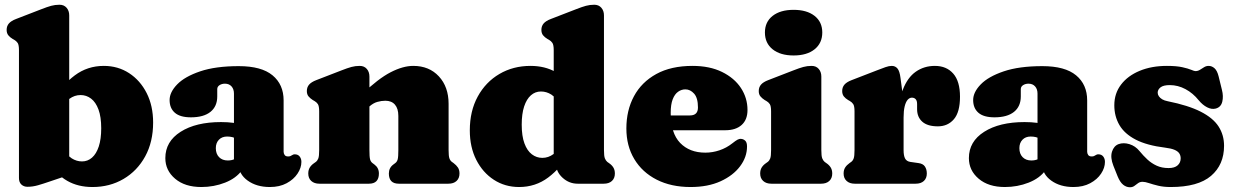

<svg xmlns="http://www.w3.org/2000/svg" viewBox="-20 -775 5214 810"><path d="M272 -710V-37L189 -9Q163 0 140.5 6.5Q118 13 96 13Q80.5 13 70.2 3.5Q60 -6 60 -24V-563Q60 -585.5 54.5 -593.8Q49 -602 40 -607L33 -611Q22 -617.5 15 -626.2Q8 -635 8 -649Q8 -665 17.5 -676Q27 -687 48 -695L154 -736Q179.5 -746 196 -750.5Q212.5 -755 231 -755Q250 -755 261 -742.2Q272 -729.5 272 -710ZM235 -307 199 -347Q242 -417 295.5 -457Q349 -497 418 -497Q477.5 -497 524.5 -466.5Q571.5 -436 598.8 -382.2Q626 -328.5 626 -258Q626 -176.5 592.5 -115.2Q559 -54 501 -20Q443 14 370 14Q309.5 14 264.2 -11.8Q219 -37.5 186 -90L243 -156Q262 -120 282.5 -107Q303 -94 326 -94Q350 -94 368.2 -110Q386.5 -126 396.8 -157.2Q407 -188.5 407 -234Q407 -282 395.5 -313Q384 -344 364.2 -359Q344.5 -374 320 -374Q294.5 -374 273 -358.2Q251.5 -342.5 235 -307Z M987 -82.5V-95.5L967 -99V-380Q967 -399 956.8 -410.5Q946.5 -422 929 -422Q916 -422 906.2 -415.8Q896.5 -409.5 896.5 -399V-368Q896.5 -326 867.8 -303Q839 -280 785.5 -280Q740 -280 717.8 -299.2Q695.5 -318.5 695.5 -353Q695.5 -386 727.5 -419Q759.5 -452 824.5 -474Q889.5 -496 987.5 -496Q1083 -496 1129.8 -457.2Q1176.5 -418.5 1176.5 -351.5V-135Q1176.5 -127.5 1180.8 -121.2Q1185 -115 1195.5 -115Q1201.5 -115 1205 -116.5Q1208.5 -118 1211.5 -120Q1214 -121.5 1216.8 -122.8Q1219.5 -124 1223.5 -124Q1237 -124 1244.2 -114.8Q1251.5 -105.5 1251.5 -92Q1251.5 -67 1235.2 -42.5Q1219 -18 1189.2 -2Q1159.5 14 1118.5 14Q1062.5 14 1024.8 -13.2Q987 -40.5 987 -82.5ZM677.5 -108Q677.5 -178 742 -219Q806.5 -260 912.5 -260Q941.5 -260 964.2 -256.8Q987 -253.5 1001 -247L980 -188.5Q970 -194 960 -196.5Q950 -199 938 -199Q916.5 -199 903.5 -185.5Q890.5 -172 890.5 -150Q890.5 -126 904.2 -112Q918 -98 941 -98Q957 -98 969.5 -103.8Q982 -109.5 988 -116L1001 -57Q976.5 -23 929.5 -4.5Q882.5 14 829.5 14Q760 14 718.8 -21Q677.5 -56 677.5 -108Z M1538.5 -452V-142Q1538.5 -113.5 1541.2 -103Q1544 -92.5 1551.5 -87L1559.5 -81Q1578.5 -67 1578.5 -43Q1578.5 0 1536.5 0H1327.5Q1306 0 1293.2 -11.5Q1280.5 -23 1280.5 -43Q1280.5 -58 1287 -68.5Q1293.5 -79 1305.5 -87L1312.5 -92Q1319.5 -97.5 1323 -107Q1326.5 -116.5 1326.5 -142V-305Q1326.5 -327.5 1321 -335.8Q1315.5 -344 1306.5 -349L1299.5 -353Q1288.5 -360 1281.5 -368.5Q1274.5 -377 1274.5 -391Q1274.5 -407 1284 -418Q1293.5 -429 1314.5 -437L1420.5 -478Q1446 -488 1462.5 -492.5Q1479 -497 1497.5 -497Q1516.5 -497 1527.5 -484.2Q1538.5 -471.5 1538.5 -452ZM1520.5 -310 1482.5 -354 1505.5 -376Q1576 -443.5 1628 -470.2Q1680 -497 1723.5 -497Q1790.5 -497 1831.5 -452.8Q1872.5 -408.5 1872.5 -337V-142Q1872.5 -116.5 1876 -106.8Q1879.5 -97 1886.5 -92L1893.5 -87Q1905.5 -78 1912 -68Q1918.5 -58 1918.5 -43Q1918.5 -23 1906 -11.5Q1893.5 0 1871.5 0H1662.5Q1620.5 0 1620.5 -43Q1620.5 -67 1639.5 -81L1647.5 -87Q1655 -92.5 1657.8 -103Q1660.5 -113.5 1660.5 -142V-286Q1660.5 -317 1646.2 -333.5Q1632 -350 1605.5 -350Q1589 -350 1571.5 -345Q1554 -340 1537.5 -325Z M2326 -106 2316 -108V-563Q2316 -585.5 2310.5 -593.8Q2305 -602 2296 -607L2289 -611Q2278 -617.5 2271 -626.2Q2264 -635 2264 -649Q2264 -665 2273.5 -676Q2283 -687 2304 -695L2410 -736Q2435.5 -746 2452 -750.5Q2468.5 -755 2487 -755Q2506 -755 2517 -742.2Q2528 -729.5 2528 -710V-142Q2528 -116.5 2531.8 -107Q2535.5 -97.5 2542 -92L2549 -87Q2561 -79 2567.5 -68.5Q2574 -58 2574 -43Q2574 -23 2561.5 -11.5Q2549 0 2527 0H2417Q2381 0 2353.5 -25Q2326 -50 2326 -83ZM1962 -225Q1962 -306.5 1995.5 -367.8Q2029 -429 2087 -463Q2145 -497 2218 -497Q2279 -497 2324 -471.2Q2369 -445.5 2402 -393L2345 -327Q2326.5 -363 2306 -376Q2285.5 -389 2262 -389Q2238 -389 2219.8 -373Q2201.5 -357 2191.2 -325.8Q2181 -294.5 2181 -249Q2181 -201 2192.5 -170Q2204 -139 2223.8 -124Q2243.5 -109 2268 -109Q2293.5 -109 2315 -125Q2336.5 -141 2353 -176L2389 -136Q2346.5 -66.5 2292.8 -26.2Q2239 14 2170 14Q2110.5 14 2063.5 -16.5Q2016.5 -47 1989.2 -100.8Q1962 -154.5 1962 -225Z M3133.5 -311Q3133.5 -270 3108.8 -247.8Q3084 -225.5 3039.5 -225.5H2758V-288H2890.5Q2924.5 -288 2924.5 -321.5Q2924.5 -362 2908.2 -380Q2892 -398 2871.5 -398Q2855 -398 2840.8 -388Q2826.5 -378 2818 -356.2Q2809.5 -334.5 2809.5 -298.5Q2809.5 -213.5 2849.2 -172.2Q2889 -131 2955.5 -131Q2986 -131 3015.5 -141Q3045 -151 3069 -170Q3083.5 -181.5 3091.5 -185.8Q3099.5 -190 3107 -189Q3116 -188.5 3123.8 -181.5Q3131.5 -174.5 3131.5 -157Q3131.5 -112.5 3102.2 -73.5Q3073 -34.5 3019.8 -10.2Q2966.5 14 2893.5 14Q2811.5 14 2750.5 -17Q2689.5 -48 2656 -103.8Q2622.5 -159.5 2622.5 -233Q2622.5 -309.5 2654.5 -369Q2686.5 -428.5 2748.8 -462.8Q2811 -497 2901.5 -497Q2974 -497 3026 -471.5Q3078 -446 3105.8 -403.8Q3133.5 -361.5 3133.5 -311Z M3445 -452V-142Q3445 -116.5 3448.8 -107Q3452.5 -97.5 3459 -92L3466 -87Q3478 -79 3484.5 -68.5Q3491 -58 3491 -43Q3491 -23 3478.5 -11.5Q3466 0 3444 0H3234Q3212.5 0 3199.8 -11.5Q3187 -23 3187 -43Q3187 -58 3193.5 -68.5Q3200 -79 3212 -87L3219 -92Q3226 -97.5 3229.5 -107Q3233 -116.5 3233 -142V-305Q3233 -327.5 3227.5 -335.8Q3222 -344 3213 -349L3206 -353Q3195 -360 3188 -368.5Q3181 -377 3181 -391Q3181 -407 3190.5 -418Q3200 -429 3221 -437L3327 -478Q3352.5 -488 3369 -492.5Q3385.5 -497 3404 -497Q3423 -497 3434 -484.2Q3445 -471.5 3445 -452ZM3328 -541Q3272 -541 3239.5 -567Q3207 -593 3207 -638Q3207 -682.5 3239.5 -708Q3272 -733.5 3328 -733.5Q3384 -733.5 3416.5 -708Q3449 -682.5 3449 -638Q3449 -593 3416.5 -567Q3384 -541 3328 -541Z M3769 -264Q3769 -345 3788.8 -396.5Q3808.5 -448 3843.5 -472.5Q3878.5 -497 3924 -497Q3973 -497 4001.5 -464.5Q4030 -432 4030 -367Q4030 -302 4004.2 -272Q3978.5 -242 3936.5 -242Q3893 -242 3871 -261.5Q3849 -281 3849 -314.5V-336Q3849 -350 3843 -356.5Q3837 -363 3827 -363Q3817 -363 3809 -353.8Q3801 -344.5 3796.5 -325.8Q3792 -307 3792 -279ZM3779 -446 3792 -348V-142Q3792 -118.5 3798.2 -106.5Q3804.5 -94.5 3820 -92L3855 -87Q3874 -84.5 3882 -72.5Q3890 -60.5 3890 -43Q3890 -23 3877.5 -11.5Q3865 0 3843 0H3586Q3564.5 0 3551.8 -11.5Q3539 -23 3539 -43Q3539 -58 3545.5 -68.2Q3552 -78.5 3564 -87L3571 -92Q3578 -97 3581.5 -106.8Q3585 -116.5 3585 -142V-305Q3585 -327.5 3579.5 -335.8Q3574 -344 3565 -349L3558 -353Q3547 -359.5 3540 -368.2Q3533 -377 3533 -391Q3533 -407 3542.5 -418Q3552 -429 3573 -437L3679 -478Q3701 -486.5 3715.8 -491.8Q3730.5 -497 3742 -497Q3757 -497 3766.2 -486Q3775.5 -475 3779 -446Z M4377 -82.5V-95.5L4357 -99V-380Q4357 -399 4346.8 -410.5Q4336.5 -422 4319 -422Q4306 -422 4296.2 -415.8Q4286.5 -409.5 4286.5 -399V-368Q4286.5 -326 4257.8 -303Q4229 -280 4175.5 -280Q4130 -280 4107.8 -299.2Q4085.5 -318.5 4085.5 -353Q4085.5 -386 4117.5 -419Q4149.5 -452 4214.5 -474Q4279.5 -496 4377.5 -496Q4473 -496 4519.8 -457.2Q4566.5 -418.5 4566.5 -351.5V-135Q4566.5 -127.5 4570.8 -121.2Q4575 -115 4585.5 -115Q4591.5 -115 4595 -116.5Q4598.5 -118 4601.5 -120Q4604 -121.5 4606.8 -122.8Q4609.5 -124 4613.5 -124Q4627 -124 4634.2 -114.8Q4641.5 -105.5 4641.5 -92Q4641.5 -67 4625.2 -42.5Q4609 -18 4579.2 -2Q4549.5 14 4508.5 14Q4452.5 14 4414.8 -13.2Q4377 -40.5 4377 -82.5ZM4067.5 -108Q4067.5 -178 4132 -219Q4196.5 -260 4302.5 -260Q4331.5 -260 4354.2 -256.8Q4377 -253.5 4391 -247L4370 -188.5Q4360 -194 4350 -196.5Q4340 -199 4328 -199Q4306.5 -199 4293.5 -185.5Q4280.5 -172 4280.5 -150Q4280.5 -126 4294.2 -112Q4308 -98 4331 -98Q4347 -98 4359.5 -103.8Q4372 -109.5 4378 -116L4391 -57Q4366.5 -23 4319.5 -4.5Q4272.5 14 4219.5 14Q4150 14 4108.8 -21Q4067.5 -56 4067.5 -108Z M4915 -416Q4888 -416 4876 -406.5Q4864 -397 4864 -384Q4864 -376 4869 -368.8Q4874 -361.5 4883.2 -356Q4892.5 -350.5 4906 -348Q4993 -330.5 5045.2 -304Q5097.5 -277.5 5120.8 -241.5Q5144 -205.5 5144 -160Q5144 -80 5089 -33Q5034 14 4919 14Q4889 14 4866.2 8.5Q4843.5 3 4827.2 -2.5Q4811 -8 4800 -8Q4789 -8 4781.2 -2.2Q4773.5 3.5 4765.8 9.2Q4758 15 4747 15Q4731.5 15 4718.2 4.2Q4705 -6.5 4695 -31L4677 -76Q4663.5 -110.5 4671.2 -135Q4679 -159.5 4699 -167Q4720 -174.5 4745 -166.8Q4770 -159 4787 -138Q4803 -118.5 4820.5 -102.2Q4838 -86 4859.8 -76Q4881.5 -66 4910 -66Q4935.5 -66 4948.2 -77.5Q4961 -89 4961 -107Q4961 -119 4955 -128Q4949 -137 4934.8 -143Q4920.5 -149 4896 -152Q4818.5 -161.5 4771.2 -186Q4724 -210.5 4702.5 -247.5Q4681 -284.5 4681 -331Q4681 -381 4709.5 -418.2Q4738 -455.5 4788 -476.2Q4838 -497 4903 -497Q4943 -497 4967.8 -491.5Q4992.5 -486 5005.5 -480.5Q5018.5 -475 5023 -475Q5033.5 -475 5042.2 -480.5Q5051 -486 5059.8 -491.5Q5068.5 -497 5079 -497Q5092.5 -497 5103.8 -487Q5115 -477 5121 -453L5135 -396Q5142 -369 5136.5 -346Q5131 -323 5109 -317Q5092 -312.5 5072.8 -322.2Q5053.5 -332 5037 -352Q5013 -382 4981.2 -399Q4949.5 -416 4915 -416Z"/></svg>

Font: Fraunces SuperSoft Wonky
Style: Regular
Weight: 900
Version: Version 1.000;[b76b70a41]